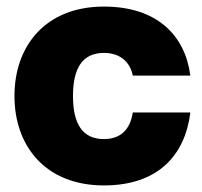

<svg xmlns="http://www.w3.org/2000/svg" viewBox="-20 -552 613 584"><path d="M296 12C461 12 543 -80 559 -210H384C376 -158 347 -129 296 -129C229 -129 202 -178 202 -260C202 -342 229 -391 296 -391C343 -391 375 -366 384 -322H559C543 -445 457 -532 296 -532C120 -532 24 -414 24 -260C24 -106 120 12 296 12Z"/></svg>

Font: Aspekta 850
Style: Regular
Weight: 850
Designer: Ivo Dolenc
Version: Version 2.000